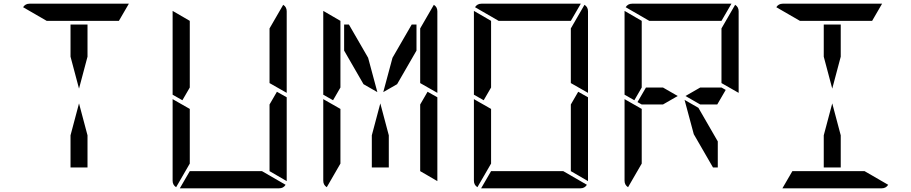

<svg xmlns="http://www.w3.org/2000/svg" viewBox="-20 -1020 4936 1040"><path d="M362 -713V-887H454V-713L408 -540ZM454 -287V-113H362V-287L408 -460ZM233 -907 105 -981Q117 -1000 140 -1000H676Q676 -1000 678 -1000L624 -907H621H590H454H362Z M1480 -523 1533 -493V-41Q1533 -41 1533 -39L1440 -93V-95V-103V-113V-218V-454ZM1008 -218V-134L934 -6Q915 -18 915 -41V-483L1008 -430ZM1514 -994Q1533 -982 1533 -959V-517L1440 -570V-607V-782V-866ZM1399 -93 1527 -19Q1515 0 1492 0H956Q956 0 954 0L1008 -93H1011H1042H1178H1270ZM915 -959Q915 -959 915 -961L1008 -907V-905V-895V-887V-782V-578V-546L968 -477L915 -507Z M1844 -746V-887H1870L1974 -707L2024 -521L1949 -564ZM2296 -523 2349 -493V-41Q2349 -41 2349 -39L2256 -93V-95V-103V-113V-218V-454ZM1824 -218V-134L1750 -6Q1731 -18 1731 -41V-483L1824 -430ZM2106 -707 2210 -887H2236V-746L2131 -564L2056 -521ZM2086 -287V-113H1994V-287L2040 -460ZM2330 -994Q2349 -982 2349 -959V-517L2256 -570V-607V-782V-866ZM1731 -959Q1731 -959 1731 -961L1824 -907V-905V-895V-887V-782V-578V-546L1784 -477L1731 -507Z M3112 -523 3165 -493V-41Q3165 -41 3165 -39L3072 -93V-95V-103V-113V-218V-454ZM2640 -218V-134L2566 -6Q2547 -18 2547 -41V-483L2640 -430ZM3146 -994Q3165 -982 3165 -959V-517L3072 -570V-607V-782V-866ZM2681 -907 2553 -981Q2565 -1000 2588 -1000H3124Q3124 -1000 3126 -1000L3072 -907H3069H3038H2902H2810ZM3031 -93 3159 -19Q3147 0 3124 0H2588Q2588 0 2586 0L2640 -93H2643H2674H2810H2902ZM2547 -959Q2547 -959 2547 -961L2640 -907V-905V-895V-887V-782V-578V-546L2600 -477L2547 -507Z M3651 -500 3571 -454H3476H3456L3433 -467L3479 -546H3571ZM3888 -546 3911 -533 3865 -454H3773L3693 -500L3773 -546ZM3456 -218V-134L3382 -6Q3363 -18 3363 -41V-483L3456 -430ZM3962 -994Q3981 -982 3981 -959V-517L3888 -570V-607V-782V-866ZM3497 -907 3369 -981Q3381 -1000 3404 -1000H3940Q3940 -1000 3942 -1000L3888 -907H3885H3854H3718H3626ZM3868 -254V-113H3842L3738 -293L3688 -479L3763 -436ZM3363 -959Q3363 -959 3363 -961L3456 -907V-905V-895V-887V-782V-578V-546L3416 -477L3363 -507Z M4442 -713V-887H4534V-713L4488 -540ZM4534 -287V-113H4442V-287L4488 -460ZM4313 -907 4185 -981Q4197 -1000 4220 -1000H4756Q4756 -1000 4758 -1000L4704 -907H4701H4670H4534H4442ZM4663 -93 4791 -19Q4779 0 4756 0H4220Q4220 0 4218 0L4272 -93H4275H4306H4442H4534Z"/></svg>

Font: DSEG14 Modern
Style: Regular
Weight: 400
Designer: Keshikan(Twitter:@keshinomi_88pro)
Version: Version 0.46